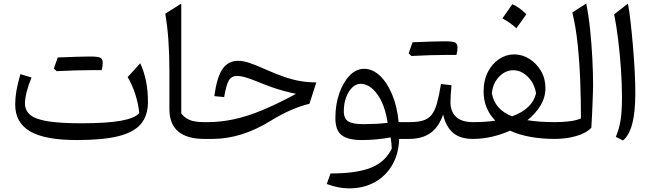

<svg xmlns="http://www.w3.org/2000/svg" viewBox="-20 -772 3646 1067"><path d="M753.9 -143.6Q749 -194.3 732.4 -246.6Q715.8 -298.8 689.5 -343.8L759.3 -420.4Q802.2 -328.6 802.2 -205.6Q802.2 -129.9 763.2 -83.3Q724.1 -36.6 637.5 -15.1Q550.8 6.3 407.7 6.3Q230 6.3 147.2 -42Q64.5 -90.3 64.5 -190.9Q64.5 -228.5 71 -266.6Q77.6 -304.7 93.3 -359.9L155.3 -341.3Q138.7 -302.7 128.7 -263.4Q118.7 -224.1 118.7 -198.2Q118.7 -157.2 148.9 -132.8Q179.2 -108.4 247.8 -97.7Q316.4 -86.9 432.1 -86.9Q572.3 -86.9 650.9 -100.8Q729.5 -114.7 753.9 -143.6ZM494.1 -382.3Q408.2 -382.3 294.4 -376.5Q289.1 -382.3 279.3 -391.1Q284.7 -407.2 290.3 -422.4Q295.9 -437.5 300.8 -452.6Q433.1 -458 479.7 -458Q526.4 -458 538.6 -450.7Q550.8 -443.4 550.8 -423.1Q550.8 -402.8 544.9 -382.3Z M987.3 -752V-142.6Q1002 -120.1 1030.8 -106.7Q1059.6 -93.3 1115.2 -93.3H1115.7V0H1115.2Q1020 0 970.7 -41Q921.4 -82 921.4 -166.5V-378.4Q921.4 -564.9 898.4 -695.8Z M1303.7 -434.1Q1329.6 -434.1 1362.8 -423.6Q1396 -413.1 1452.6 -387.7Q1513.7 -360.4 1561.3 -344.2Q1608.9 -328.1 1651.4 -321Q1693.8 -314 1737.8 -314L1699.7 -195.3Q1648.9 -183.1 1595.5 -159.7Q1542 -136.2 1488.8 -103.5Q1404.3 -50.8 1322.8 -25.4Q1241.2 0 1160.2 0H1115.7Q1099.6 0 1099.6 -32.7V-60.5Q1099.6 -93.3 1115.7 -93.3H1133.8Q1205.6 -93.3 1278.8 -108.9Q1352.1 -124.5 1436.3 -159.2Q1520.5 -193.8 1625 -250.5Q1587.9 -258.3 1555.7 -267.1Q1523.4 -275.9 1488.8 -288.1Q1454.1 -300.3 1409.2 -318.8Q1363.8 -337.4 1338.9 -343.8Q1314 -350.1 1298.3 -350.1Q1267.1 -350.1 1252.2 -325.7Q1237.3 -301.3 1225.6 -232.4L1170.9 -237.8Q1185.1 -342.3 1216.3 -388.2Q1247.6 -434.1 1303.7 -434.1Z M2003.4 -389.6Q2049.8 -389.6 2090.3 -352.1Q2130.9 -314.5 2158.9 -247.8Q2187 -181.2 2195.3 -93.3H2252.9V0H2198.2Q2195.8 83 2159.7 145Q2123.5 207 2061.8 241Q2000 274.9 1919.4 274.9Q1889.6 274.9 1858.4 268.6Q1827.1 262.2 1795.9 250.5L1816.9 191.9Q1960.9 192.4 2041.7 159.9Q2122.6 127.4 2157.2 53.2Q2156.7 36.6 2155 22.5Q2153.3 8.3 2150.9 -8.3Q2113.8 -1.5 2072.5 2.4Q2031.2 6.3 1989.7 6.3Q1913.1 6.3 1878.4 -21Q1843.8 -48.3 1843.8 -116.2Q1843.8 -190.9 1865.5 -253.2Q1887.2 -315.4 1923.3 -352.5Q1959.5 -389.6 2003.4 -389.6ZM1983.4 -306.2Q1958 -306.2 1936.8 -285.2Q1915.5 -264.2 1903.1 -229.7Q1890.6 -195.3 1890.6 -154.8Q1890.6 -112.8 1915.3 -97.4Q1939.9 -82 2000.5 -82Q2031.2 -82 2066.9 -83.7Q2102.5 -85.4 2134.3 -89.4Q2118.7 -191.4 2076.4 -248.8Q2034.2 -306.2 1983.4 -306.2Z M2465.8 -466.8Q2379.9 -466.8 2266.1 -460.9Q2260.7 -466.8 2251 -475.6Q2256.3 -491.7 2262 -506.8Q2267.6 -522 2272.5 -537.1Q2404.8 -542.5 2451.4 -542.5Q2498 -542.5 2510.3 -535.2Q2522.5 -527.8 2522.5 -507.6Q2522.5 -487.3 2516.6 -466.8ZM2252.9 0Q2236.8 0 2236.8 -32.7V-60.5Q2236.8 -93.3 2252.9 -93.3Q2299.8 -93.3 2329.6 -101.8Q2359.4 -110.4 2377.9 -133.1Q2396.5 -155.8 2408.2 -197.5Q2419.9 -239.3 2430.7 -305.2L2489.3 -298.3Q2483.4 -242.7 2483.4 -203.1Q2483.4 -152.3 2514.4 -122.8Q2545.4 -93.3 2608.9 -93.3H2609.4V0H2608.9Q2538.1 0 2498.5 -33.2Q2459 -66.4 2442.4 -135.3Q2419.4 -67.4 2373.3 -33.7Q2327.1 0 2252.9 0Z M2837.4 -469.7Q2881.8 -469.7 2921.4 -445.1Q2960.9 -420.4 2986.1 -378.2Q3011.2 -335.9 3011.2 -282.7Q3011.2 -231 2983.6 -185.5Q2956.1 -140.1 2911.1 -104Q2975.1 -93.3 3064.5 -93.3H3064.9V0H3064.5Q2913.6 0 2814.5 -45.9Q2765.6 -23.9 2712.9 -12Q2660.2 0 2609.4 0Q2593.3 0 2593.3 -32.7V-60.5Q2593.3 -93.3 2609.4 -93.3Q2642.6 -93.3 2673.3 -95.2Q2704.1 -97.2 2732.4 -101.6Q2701.2 -133.3 2684.3 -174.1Q2667.5 -214.8 2667.5 -264.6Q2667.5 -325.7 2691.2 -371.8Q2714.8 -418 2753.7 -443.8Q2792.5 -469.7 2837.4 -469.7ZM2832.5 -381.8Q2788.6 -381.8 2753.7 -345.7Q2718.8 -309.6 2713.4 -253.4Q2729.5 -163.1 2825.7 -125.5Q2939.5 -167 2959 -253.9Q2949.7 -309.6 2912.8 -345.7Q2876 -381.8 2832.5 -381.8ZM2826.7 -748.5Q2861.8 -735.4 2905.3 -692.9Q2891.6 -673.3 2877.9 -654.3Q2864.3 -635.3 2849.6 -615.2Q2815.9 -646 2772 -669.9Q2786.1 -689.9 2799.6 -709Q2813 -728 2826.7 -748.5Z M3237.8 -752.4Q3251 -688 3259.3 -608.4Q3267.6 -528.8 3271.7 -448.5Q3275.9 -368.2 3275.9 -300.3Q3275.9 -288.1 3275.1 -260.3Q3274.4 -232.4 3272.9 -197Q3271.5 -161.6 3269.8 -125.7Q3268.1 -89.8 3266.1 -62Q3235.8 -30.8 3180.2 -15.4Q3124.5 0 3064.9 0Q3048.8 0 3048.8 -32.7V-60.5Q3048.8 -93.3 3064.9 -93.3Q3104.5 -93.3 3143.3 -97.7Q3182.1 -102.1 3208.5 -114.3Q3208.5 -213.4 3204.6 -319.1Q3200.7 -424.8 3190.4 -523.9Q3180.2 -623 3160.6 -702.6Z M3469.7 -752Q3477.1 -713.9 3484.1 -651.9Q3491.2 -589.8 3497.3 -518.1Q3503.4 -446.3 3507.1 -377.2Q3510.7 -308.1 3510.7 -255.9Q3510.7 -149.4 3493.7 -84.5Q3476.6 -19.5 3441.9 8.8L3402.3 -11.7Q3420.9 -54.7 3428.7 -104.2Q3436.5 -153.8 3436.5 -231.9Q3436.5 -303.7 3430.9 -386.5Q3425.3 -469.2 3415.5 -549.3Q3405.8 -629.4 3393.1 -692.4Z"/></svg>

Font: Pinar-DS2-FD Regular
Style: Regular
Weight: 400
Designer: Amin Abedi
Version: Version 2.000